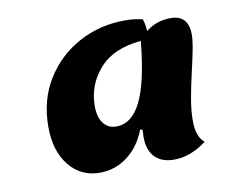

<svg xmlns="http://www.w3.org/2000/svg" viewBox="-57 -840 688 576"><g transform="rotate(-10 287.0 -551.5)"><path d="M204 -333Q146 -333 110.5 -377.5Q75 -422 75 -495Q75 -577 113.5 -639Q152 -701 216 -735.5Q280 -770 356 -770Q386 -770 410 -764Q415 -752 417 -727Q449 -753 493 -753Q547 -753 547 -693Q547 -675 541 -645Q535 -615 526.5 -578.5Q518 -542 511.5 -505.5Q505 -469 505 -438Q505 -389 529 -370Q481 -333 430 -333Q392 -333 371.5 -354.5Q351 -376 351 -416Q351 -421 351.5 -426Q352 -431 352 -437L345 -440Q326 -390 288.5 -361.5Q251 -333 204 -333ZM223 -532Q223 -498 237.5 -479.5Q252 -461 276 -461Q324 -461 352.5 -519Q381 -577 393 -701Q309 -694 266 -645.5Q223 -597 223 -532Z"/></g></svg>

Font: Lemonada SemiBold
Style: Regular
Weight: 600
Designer: Mohamed Gaber (Arabic), Eduardo Tunni (Latin)
Foundry: Kief Type Foundry
Version: Version 4.005; ttfautohint (v1.8.3)